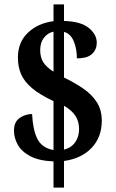

<svg xmlns="http://www.w3.org/2000/svg" viewBox="-20 -780 529 879"><path d="M225 -41Q157 -44 117.5 -65.5Q78 -87 61 -118Q44 -149 44 -182Q44 -222 70 -240Q96 -258 127 -258Q130 -188 150.5 -145.5Q171 -103 225 -93V-317Q161 -347 126 -377Q91 -407 76.5 -440.5Q62 -474 62 -516Q62 -587 108 -630.5Q154 -674 225 -683V-760H273V-684Q349 -682 386 -652.5Q423 -623 423 -584Q423 -554 402 -533.5Q381 -513 332 -513Q332 -557 317.5 -591.5Q303 -626 273 -634V-425Q321 -402 360.5 -375Q400 -348 423 -312.5Q446 -277 446 -227Q446 -152 399.5 -103Q353 -54 273 -43V79H225ZM225 -635Q199 -630 181.5 -607.5Q164 -585 164 -551Q164 -517 178.5 -494.5Q193 -472 225 -452ZM273 -95Q306 -103 324 -128.5Q342 -154 342 -189Q342 -223 326 -248.5Q310 -274 273 -296Z"/></svg>

Font: Noto Serif Khmer Condensed
Style: Bold
Weight: 700
Width: 3
Designer: Danh Hong and the Monotype Design Team
Foundry: Monotype Imaging Inc.
Version: Version 2.004; ttfautohint (v1.8.4.7-5d5b)